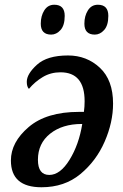

<svg xmlns="http://www.w3.org/2000/svg" viewBox="-20 -780 521 810"><path d="M155 10Q252 10 319 -45.5Q386 -101 421.5 -182.5Q457 -264 457 -343Q457 -442 401.5 -494Q346 -546 267 -546Q179 -546 136 -507Q93 -468 93 -435Q93 -414 102 -405Q127 -435 160.5 -455Q194 -475 235 -475Q337 -475 337 -353Q337 -330 334 -308H313Q176 -308 101 -244Q26 -180 26 -103Q26 10 155 10ZM188 -42Q140 -42 140 -106Q140 -175 191.5 -216Q243 -257 325 -257H327Q313 -170 273.5 -106Q234 -42 188 -42ZM380 -634Q402 -634 419.5 -653.5Q437 -673 437 -713Q437 -760 393 -760Q366 -760 351 -736.5Q336 -713 336 -680Q336 -634 380 -634ZM196 -634Q218 -634 235.5 -653.5Q253 -673 253 -713Q253 -760 209 -760Q182 -760 167 -736.5Q152 -713 152 -680Q152 -634 196 -634Z"/></svg>

Font: Noto Serif SemiCondensed Semi
Style: Italic
Weight: 600
Width: 4
Italic angle: -12°
Designer: Monotype Design Team
Foundry: Monotype Imaging Inc.
Version: Version 1.901